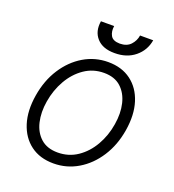

<svg xmlns="http://www.w3.org/2000/svg" viewBox="-135 -834 860 950"><g transform="rotate(20 295.5 -359.5)"><path d="M252.8 11.4Q181.1 11.4 132.3 -25Q83.5 -61.4 63 -126.1Q42.6 -190.7 56.5 -275.2Q70 -357.6 110.3 -420.1Q150.6 -482.6 209.5 -517.8Q268.5 -552.9 337.7 -552.9Q409.8 -552.9 458.6 -516.3Q507.5 -479.8 527.9 -415.1Q548.3 -350.5 534.4 -265.6Q521 -183.9 480.6 -121.4Q440.3 -58.9 381.4 -23.8Q322.4 11.4 252.8 11.4ZM253.9 -46.5Q311.8 -46.5 357.6 -77.6Q403.4 -108.7 433.2 -160.7Q463.1 -212.7 473 -275.2Q483 -335.2 471.1 -385.1Q459.2 -435 425.8 -465.2Q392.4 -495.4 337 -495.4Q279.5 -495.4 233.7 -464Q187.9 -432.5 158 -380.3Q128.2 -328.1 117.9 -265.6Q108 -206 119.7 -156.1Q131.4 -106.2 165 -76.3Q198.5 -46.5 253.9 -46.5ZM440 -730.1H509.2Q500 -674.7 457.2 -639.7Q414.4 -604.8 350.5 -605.1Q288 -604.8 256.6 -639.7Q225.1 -674.7 234 -730.1H303.6Q299 -701 310.7 -679.7Q322.4 -658.4 359 -658Q396 -658.4 415.8 -679.9Q435.7 -701.3 440 -730.1Z"/></g></svg>

Font: Inter UI Light
Style: Italic
Weight: 300
Italic angle: 9.39999°
Designer: Rasmus Andersson
Foundry: rsms
Version: 3.2;8d6f07862